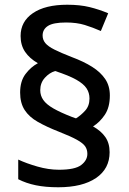

<svg xmlns="http://www.w3.org/2000/svg" viewBox="-20 -785 545 811"><path d="M65 -394Q65 -442 87.5 -472Q110 -502 140 -518Q105 -538 86 -566Q67 -594 67 -633Q67 -694 119 -729.5Q171 -765 264 -765Q318 -765 358.5 -755Q399 -745 437 -729L406 -654Q372 -669 338 -679.5Q304 -690 259 -690Q205 -690 182.5 -675.5Q160 -661 160 -635Q160 -617 171.5 -603Q183 -589 210 -575.5Q237 -562 283 -544Q334 -525 369.5 -502.5Q405 -480 424.5 -451Q444 -422 444 -382Q444 -332 423 -300.5Q402 -269 373 -251Q407 -232 425 -206Q443 -180 443 -142Q443 -72 385.5 -33Q328 6 226 6Q172 6 131 -2.5Q90 -11 57 -28V-111Q91 -95 138 -81.5Q185 -68 229 -68Q297 -68 323 -88Q349 -108 349 -135Q349 -153 340 -166.5Q331 -180 305 -194.5Q279 -209 228 -229Q177 -249 140 -270Q103 -291 84 -320.5Q65 -350 65 -394ZM150 -404Q150 -381 163 -362.5Q176 -344 205.5 -327Q235 -310 284 -291L301 -285Q322 -298 340 -318Q358 -338 358 -369Q358 -393 345.5 -412Q333 -431 302 -448.5Q271 -466 213 -485Q189 -478 169.5 -456.5Q150 -435 150 -404Z"/></svg>

Font: Noto Sans Cham Medium
Style: Regular
Weight: 500
Version: Version 2.002